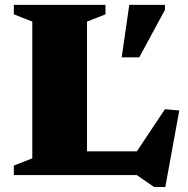

<svg xmlns="http://www.w3.org/2000/svg" viewBox="-20 -702 752 770"><path d="M643 48H598L528.5 0H223L225 -95H549L501.5 -54L641.5 -264L699 -259ZM329 -615.5V0H35.5V-38L109.5 -67V-615.5L35.5 -644.5V-682.5H403V-644.5ZM468 -472 498.5 -682.5H641.5V-662.5L538.5 -472Z"/></svg>

Font: Newsreader ExtraBold
Style: Regular
Weight: 800
Designer: Hugues Gentile
Foundry: Production Type
Version: Version 1.003